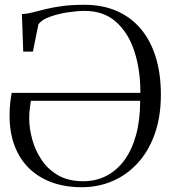

<svg xmlns="http://www.w3.org/2000/svg" viewBox="-20 -771 714 802"><path d="M321.5 11Q252 11 196.5 -9.2Q141 -29.5 101.5 -68Q62 -106.5 41 -162Q20 -217.5 20 -288Q20 -319 22.8 -342.5Q25.5 -366 29 -383H566.5Q566.5 -480 541 -557.5Q515.5 -635 464 -680.2Q412.5 -725.5 334 -725.5Q303 -725.5 263.2 -719.5Q223.5 -713.5 189.2 -701.2Q155 -689 140.5 -670L117.5 -555.5H77L71.5 -712Q92.5 -713 116.5 -719.2Q140.5 -725.5 171 -733Q201.5 -740.5 241 -745.8Q280.5 -751 333 -751Q407.5 -751 466.8 -725.5Q526 -700 567.2 -651.5Q608.5 -603 630.2 -533.5Q652 -464 652 -375.5Q652 -283 626.2 -211Q600.5 -139 555 -89.5Q509.5 -40 449.8 -14.5Q390 11 321.5 11ZM327.5 -14Q381 -14 424.5 -36.5Q468 -59 499.8 -102.2Q531.5 -145.5 548.5 -208Q565.5 -270.5 565.5 -350H109Q107 -336.5 104.5 -317.8Q102 -299 102 -277Q102 -236 114.2 -190.2Q126.5 -144.5 153 -104.2Q179.5 -64 222.5 -39Q265.5 -14 327.5 -14Z"/></svg>

Font: Merriweather 144pt Light
Style: Regular
Weight: 300
Version: Version 2.100